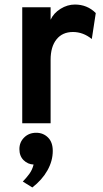

<svg xmlns="http://www.w3.org/2000/svg" viewBox="-20 -543 456 846"><path d="M78 0V-511H203V-456Q216.5 -485.5 246.8 -504.2Q277 -523 310 -523Q364.5 -523 402 -485.5L384.5 -371Q346.5 -402 301.5 -402Q255 -402 229 -369.5Q203 -337 203 -279.5V0ZM122.5 283 80.5 257Q96.5 240.5 109.5 222.8Q122.5 205 128 182Q102.5 181 84 162.8Q65.5 144.5 65.5 114Q65.5 83.5 86.5 62.8Q107.5 42 139.5 42Q170.5 42 191.5 62.8Q212.5 83.5 212.5 122Q212.5 166 189 207.8Q165.5 249.5 122.5 283Z"/></svg>

Font: Overpass
Style: Bold
Weight: 700
Designer: Delve Withrington, Dave Bailey, Thomas Jockin
Foundry: Delve Fonts LLC
Version: Version 4.000; ttfautohint (v1.8.3)